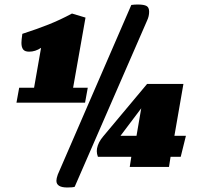

<svg xmlns="http://www.w3.org/2000/svg" viewBox="-20 -740 880 851"><path d="M53 -285 65 -351H131L162 -528Q137 -511 109 -511Q90 -511 82.5 -521Q75 -531 75 -550Q75 -562 79 -590Q144 -611 195.5 -631.5Q247 -652 299 -680L359 -662L304 -351H369L357 -285ZM278 91Q230 91 230 61Q230 51 236 34L562 -718Q576 -720 590 -720Q618 -720 629.5 -713.5Q641 -707 641 -688Q641 -668 632 -649L311 88Q302 91 278 91ZM781 -45H736L729 0H555L562 -45H414Q409 -58 409 -70Q409 -77 410 -82Q415 -109 437 -135L632 -368H793L753 -138H804ZM606 -260 514 -138H585Z"/></svg>

Font: Sansita Black Italic
Style: Regular
Weight: 900
Italic angle: -11°
Designer: Pablo Cosgaya
Foundry: Omnibus-Type
Version: Version 1.006